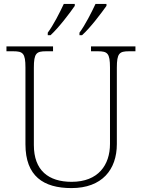

<svg xmlns="http://www.w3.org/2000/svg" viewBox="-20 -951 727 981"><path d="M386 -784V-771H399C441 -808 500 -887 524 -921V-931H468C447 -886 415 -823 386 -784ZM224 -784V-771H238C279 -808 339 -887 362 -921V-931H306C285 -886 253 -823 224 -784ZM345 10C501 10 577 -84 577 -215V-605C577 -679 590 -689 639 -689H672V-714H445V-689H481C529 -689 542 -679 542 -606V-216C542 -108 482 -22 346 -22C228 -22 153 -80 153 -210V-605C153 -679 166 -689 215 -689H251V-714H13V-689H48C97 -689 110 -679 110 -606V-214C110 -51 202 10 345 10Z"/></svg>

Font: Noto Serif Devanagari ExtraLight
Style: Regular
Weight: 200
Designer: Universal Thirst, Indian Type Foundry and the Monotype Design Team
Foundry: Monotype Imaging Inc.
Version: Version 2.004